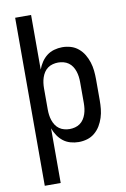

<svg xmlns="http://www.w3.org/2000/svg" viewBox="-102 -794 704 1069"><g transform="rotate(-10 250.0 -260.0)"><path d="M62 215V-735H152V-426Q160 -448 173 -467.5Q186 -487 204 -501Q222 -515 245 -521.5Q268 -528 291 -528Q316 -528 339.5 -521Q363 -514 382 -498Q401 -482 413.5 -461Q426 -440 433.5 -416.5Q441 -393 443.5 -368.5Q446 -344 446 -320V-200Q446 -176 443.5 -151.5Q441 -127 433.5 -103.5Q426 -80 413.5 -59Q401 -38 382 -22Q363 -6 339.5 1Q316 8 291 8Q268 8 245 1.5Q222 -5 204 -19Q186 -33 173 -52.5Q160 -72 152 -94V215ZM254 -72Q269 -72 284.5 -76Q300 -80 312.5 -89Q325 -98 333.5 -111Q342 -124 347 -139Q352 -154 354 -169.5Q356 -185 356 -200V-320Q356 -335 354 -350.5Q352 -366 347 -381Q342 -396 333.5 -409Q325 -422 312.5 -431Q300 -440 284.5 -444Q269 -448 254 -448Q239 -448 223.5 -444Q208 -440 195.5 -431Q183 -422 174.5 -409Q166 -396 161 -381Q156 -366 154 -350.5Q152 -335 152 -320V-200Q152 -185 154 -169.5Q156 -154 161 -139Q166 -124 174.5 -111Q183 -98 195.5 -89Q208 -80 223.5 -76Q239 -72 254 -72Z"/></g></svg>

Font: Iosevka Fixed Medium
Style: Regular
Weight: 500
Monospace: yes
Designer: Belleve Invis
Foundry: Belleve Invis
Version: Version 32.3.0